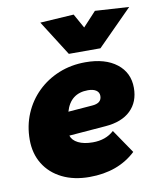

<svg xmlns="http://www.w3.org/2000/svg" viewBox="-85 -818 758 898"><g transform="rotate(-10 294.0 -369.5)"><path d="M268 11Q194 11 138.5 -16.5Q83 -44 52.5 -93.5Q22 -143 22 -209Q22 -275 46 -332Q70 -389 113.5 -431.5Q157 -474 215 -497.5Q273 -521 341 -521Q435 -521 489.5 -478.5Q544 -436 544 -364Q544 -297 502 -256.5Q460 -216 382 -210L208 -196Q215 -173 242 -159.5Q269 -146 311 -146Q373 -146 412 -182L489 -69Q404 11 268 11ZM330 -390Q247 -390 223 -307L337 -316Q383 -319 383 -354Q383 -371 369 -380.5Q355 -390 330 -390ZM272 -573 166 -740 326 -750 364 -682 427 -750 588 -740 422 -573Z"/></g></svg>

Font: Livvic Black
Style: Italic
Weight: 900
Italic angle: -10°
Designer: Jacques Le Bailly, Baron von Fonthausen
Version: Version 1.001; ttfautohint (v1.8.2)